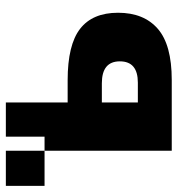

<svg xmlns="http://www.w3.org/2000/svg" viewBox="4 -596 593 640"><g transform="rotate(-90 300.0 -276.5)"><path d="M0 -424V-553H164V-424ZM117 0H353Q470 0 523.5 -46.5Q577 -93 577 -179Q577 -264 523.5 -305.5Q470 -347 352 -347H278V-553H117ZM278 -113V-233H342Q415 -233 415 -173Q415 -113 344 -113Z"/></g></svg>

Font: Noto Sans Mono Extra
Style: Regular
Weight: 800
Designer: Monotype Design Team
Foundry: Monotype Imaging Inc.
Version: Version 1.900